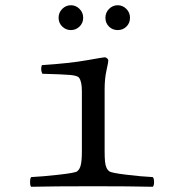

<svg xmlns="http://www.w3.org/2000/svg" viewBox="-20 -712 680 734"><path d="M218 -610.5Q204 -624 204 -644Q204 -664 218 -678Q232 -692 251 -692Q270 -692 284 -678Q298 -664 298 -644Q298 -624 284 -610.5Q270 -597 251 -597Q232 -597 218 -610.5ZM396.5 -610.5Q383 -624 383 -644Q383 -664 397 -678Q411 -692 430 -692Q449 -692 463 -678Q477 -664 477 -644Q477 -624 463.5 -610.5Q450 -597 430 -597Q410 -597 396.5 -610.5ZM380 -134Q380 -109 381.5 -94.5Q383 -80 387 -71Q391 -62 398 -57Q406 -51 463.5 -44Q521 -37 564 -35Q569 -30 569 -16Q569 -2 564 2Q478 0 338 0Q183 0 99 2Q95 -2 95 -16Q95 -30 99 -35Q141 -37 204 -44Q267 -51 275 -57Q280 -61 283.5 -67Q287 -73 289 -82Q291 -91 292 -103.5Q293 -116 293 -134V-364Q293 -401 282 -415Q276 -423 247.5 -425.5Q219 -428 142 -430Q134 -446 140 -463Q247 -470 314 -482Q376 -493 380 -493Q385 -493 389.5 -489Q394 -485 394 -480Q394 -474 387 -442.5Q380 -411 380 -372Z"/></svg>

Font: Libertinus Mono
Style: Regular
Weight: 400
Designer: Philipp H. Poll
Foundry: Khaled Hosny
Version: Version 6.7